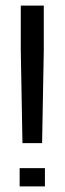

<svg xmlns="http://www.w3.org/2000/svg" viewBox="-20 -664 230 684"><path d="M60 -154 54 -487V-644H136V-487L130 -154ZM50 0V-65H140V0Z"/></svg>

Font: Kanit Light
Style: Regular
Weight: 300
Designer: Katatrad Team
Foundry: CadsonDemak
Version: Version 2.000; ttfautohint (v1.8.3)